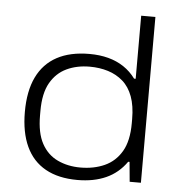

<svg xmlns="http://www.w3.org/2000/svg" viewBox="-52 -773 779 834"><g transform="rotate(5 337.0 -355.5)"><path d="M316 12Q233 12 176.5 -19.5Q120 -51 91.5 -112.5Q63 -174 63 -263Q63 -354 92.5 -415Q122 -476 179.5 -507Q237 -538 321 -538Q366 -538 403.5 -528Q441 -518 471 -498Q501 -478 523 -448H530V-723H592V0H543L535 -86H529Q494 -36 440.5 -12Q387 12 316 12ZM324 -43Q383 -43 429.5 -64Q476 -85 503 -131Q530 -177 530 -254V-272Q530 -330 515 -370.5Q500 -411 472 -435.5Q444 -460 407 -471.5Q370 -483 327 -483Q271 -483 226.5 -462Q182 -441 156 -395.5Q130 -350 130 -273V-253Q130 -177 155 -131Q180 -85 224.5 -64Q269 -43 324 -43Z"/></g></svg>

Font: Archivo Expanded ExtraLight
Style: Regular
Weight: 250
Width: 7
Designer: Hector Gatti
Foundry: Omnibus-Type
Version: Version 2.001